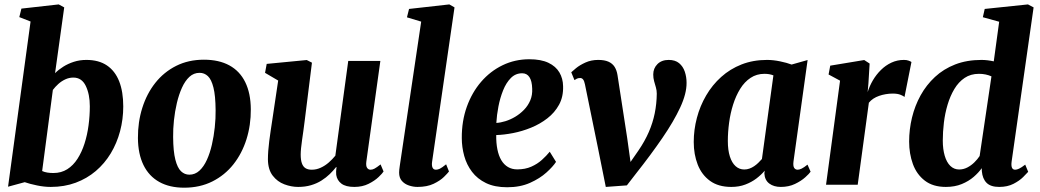

<svg xmlns="http://www.w3.org/2000/svg" viewBox="-20 -837 4713 870"><path d="M229.5 -505.5Q245.5 -521.5 267 -535Q288.5 -548.5 314.8 -557Q341 -565.5 371.5 -565.5Q427.5 -565.5 464.5 -540.5Q501.5 -515.5 520 -468.5Q538.5 -421.5 538.5 -354.5Q538.5 -296.5 524 -242.2Q509.5 -188 481.8 -142Q454 -96 414 -62Q374 -28 322.8 -9Q271.5 10 210 10Q180 10 147.5 3.2Q115 -3.5 92 -11.5L16.5 9L118.5 -739.5L67.5 -759.5L77 -798L246 -817L271 -803.5ZM171 -62Q182 -57 194.8 -55Q207.5 -53 222 -53Q257.5 -53 284.8 -70.2Q312 -87.5 331.2 -117.5Q350.5 -147.5 363 -186.5Q375.5 -225.5 381.2 -268.8Q387 -312 387 -355.5Q387 -409.5 368.8 -447.5Q350.5 -485.5 312.5 -485.5Q293 -485.5 275.5 -477.2Q258 -469 244 -456.2Q230 -443.5 219.5 -429.5Z M904 -566.5Q972 -566.5 1019.2 -540.8Q1066.5 -515 1091.2 -464.8Q1116 -414.5 1116.5 -342Q1117 -270 1096.8 -205.8Q1076.5 -141.5 1037.5 -92.2Q998.5 -43 942.2 -14.8Q886 13.5 814.5 13.5Q748.5 13.5 701.8 -12.5Q655 -38.5 630.2 -89Q605.5 -139.5 605 -211.5Q604.5 -284 624.8 -348.2Q645 -412.5 683.8 -461.5Q722.5 -510.5 778.2 -538.5Q834 -566.5 904 -566.5ZM884.5 -507Q858 -507 838.2 -488.8Q818.5 -470.5 804.5 -439.5Q790.5 -408.5 781.5 -370.5Q772.5 -332.5 768.2 -292.2Q764 -252 764.5 -216Q765 -151 774.5 -113.8Q784 -76.5 800.2 -61Q816.5 -45.5 838 -45.5Q864 -45.5 883.8 -63.8Q903.5 -82 917.5 -112.8Q931.5 -143.5 940.2 -181.8Q949 -220 953.2 -260.2Q957.5 -300.5 957 -337.5Q956.5 -403.5 947.2 -440.2Q938 -477 922 -492Q906 -507 884.5 -507Z M1331 10Q1300 10 1268.5 -1.8Q1237 -13.5 1215.8 -41Q1194.5 -68.5 1194 -115Q1194 -132.5 1195.5 -153.5Q1197 -174.5 1200 -197.8Q1203 -221 1206.5 -244.8Q1210 -268.5 1213.5 -291L1240.5 -472L1181 -507L1188.5 -547.5L1370 -565L1393.5 -553L1360.5 -288.5Q1358 -267 1354.8 -245Q1351.5 -223 1348.8 -203Q1346 -183 1344.2 -166Q1342.5 -149 1342.5 -137Q1342.5 -112 1348 -96.8Q1353.5 -81.5 1364.5 -74.8Q1375.5 -68 1393 -68Q1413.5 -68 1433.2 -77Q1453 -86 1469.8 -100.8Q1486.5 -115.5 1499.5 -131.5L1558 -561H1703.5L1640 -105Q1637.5 -85.5 1643.2 -76.8Q1649 -68 1659 -68Q1668 -68 1677.2 -73Q1686.5 -78 1704.5 -92L1718 -60Q1713 -51.5 1695.5 -34.8Q1678 -18 1650 -4Q1622 10 1585.5 10Q1547 10 1527.2 -4.8Q1507.5 -19.5 1503.5 -44.5Q1503.5 -47.5 1503.2 -51.5Q1503 -55.5 1503 -60.2Q1503 -65 1503.8 -69.8Q1504.5 -74.5 1505 -79L1503 -80Q1490.5 -64 1474 -48Q1457.5 -32 1436.5 -18.8Q1415.5 -5.5 1389.2 2.2Q1363 10 1331 10Z M1938 -104.5Q1935.5 -87.5 1939.8 -77.8Q1944 -68 1955.5 -68Q1963.5 -68 1973 -72.5Q1982.5 -77 2001.5 -92.5L2014.5 -60Q2008.5 -52 1991.5 -35.2Q1974.5 -18.5 1944.8 -4.2Q1915 10 1871.5 10Q1852.5 10 1833 3.5Q1813.5 -3 1801 -17.2Q1788.5 -31.5 1788.5 -55Q1788.5 -61 1789.2 -68Q1790 -75 1791 -81.8Q1792 -88.5 1792.5 -92.5L1888.5 -739L1824 -758.5L1833.5 -796.5L2016 -817L2039.5 -803.5Z M2499.5 -103.5Q2486 -82.5 2456.2 -55.5Q2426.5 -28.5 2381.8 -8.5Q2337 11.5 2278 11.5Q2221.5 11.5 2182.2 -7.5Q2143 -26.5 2118.8 -58.5Q2094.5 -90.5 2083.5 -130.5Q2072.5 -170.5 2072.5 -211.5Q2072 -288 2095.2 -353Q2118.5 -418 2160 -466.2Q2201.5 -514.5 2257.5 -541.5Q2313.5 -568.5 2378.5 -568.5Q2431.5 -568.5 2465 -552.5Q2498.5 -536.5 2514.8 -508.8Q2531 -481 2531.5 -446.5Q2533 -398.5 2513.2 -362.5Q2493.5 -326.5 2460.2 -300.8Q2427 -275 2386.5 -258.5Q2346 -242 2304.8 -234Q2263.5 -226 2228.5 -225Q2228 -189 2233.8 -160.2Q2239.5 -131.5 2251.5 -111.2Q2263.5 -91 2281.8 -80.2Q2300 -69.5 2323.5 -69.5Q2360 -69.5 2387.5 -81.8Q2415 -94 2435.5 -112.5Q2456 -131 2471 -149.5ZM2346 -505Q2316 -505 2294.8 -483.5Q2273.5 -462 2259.8 -427.8Q2246 -393.5 2238.5 -354.5Q2231 -315.5 2229 -280Q2248 -281 2270.5 -288Q2293 -295 2314.8 -308Q2336.5 -321 2354.5 -339.5Q2372.5 -358 2382.8 -382.2Q2393 -406.5 2391.5 -435.5Q2390.5 -470 2379 -487.5Q2367.5 -505 2346 -505Z M2630.5 -455Q2627.5 -470 2622.2 -476.8Q2617 -483.5 2609 -483.5Q2600.5 -483.5 2594.5 -480.8Q2588.5 -478 2583 -474L2568.5 -509.5Q2573.5 -514.5 2590.2 -528.2Q2607 -542 2633 -553.8Q2659 -565.5 2690.5 -565.5Q2719 -565.5 2737 -557.5Q2755 -549.5 2764.8 -534.2Q2774.5 -519 2778 -497L2822 -211.5L2845 -46L2803 -54L2873 -155Q2902 -197.5 2920 -239Q2938 -280.5 2946.8 -323.8Q2955.5 -367 2956 -412.5Q2956 -427.5 2952 -441Q2948 -454.5 2944 -469Q2940 -483.5 2940 -499.5Q2940 -527.5 2959 -546.5Q2978 -565.5 3010 -565.5Q3039.5 -565.5 3057.2 -550.8Q3075 -536 3083 -512.2Q3091 -488.5 3091 -462Q3091.5 -413 3062.2 -350Q3033 -287 2981.2 -211.5Q2929.5 -136 2861.5 -50L2820.5 3L2725 10L2688.5 -171.5Z M3575.5 -105.5Q3573 -85 3578.5 -76.5Q3584 -68 3594.5 -68Q3602 -68 3612.5 -73Q3623 -78 3639 -91L3653 -59Q3647.5 -50.5 3629 -33.8Q3610.5 -17 3582.2 -3.5Q3554 10 3518 10Q3486.5 10 3466 -5.2Q3445.5 -20.5 3443.5 -50.5L3445 -63.5Q3429.5 -45 3407.5 -28.2Q3385.5 -11.5 3357.2 -0.8Q3329 10 3293.5 10Q3235 10 3197.2 -17.5Q3159.5 -45 3141.5 -91.2Q3123.5 -137.5 3123.5 -193.5Q3123.5 -249 3137.8 -303Q3152 -357 3179.8 -404.5Q3207.5 -452 3247.8 -488.2Q3288 -524.5 3340.2 -545Q3392.5 -565.5 3455.5 -565.5Q3483.5 -565.5 3514.8 -559Q3546 -552.5 3567 -544.5L3639.5 -565ZM3484.5 -495.5Q3475.5 -499 3465.2 -500.8Q3455 -502.5 3444 -502.5Q3408.5 -502.5 3381 -484.2Q3353.5 -466 3334 -434.5Q3314.5 -403 3302 -363.5Q3289.5 -324 3283.8 -281.2Q3278 -238.5 3278 -198Q3278 -157 3287.2 -128Q3296.5 -99 3313.2 -84Q3330 -69 3352.5 -69Q3364.5 -69 3375.8 -73Q3387 -77 3397 -83.8Q3407 -90.5 3415.8 -99Q3424.5 -107.5 3432.5 -116.5Z M3723 0 3786.5 -471.5 3734.5 -499.5 3742 -539.5 3896 -565 3920.5 -549 3915 -458.5 3911.5 -419.5Q3920 -447 3935.2 -473Q3950.5 -499 3971.8 -520Q3993 -541 4019.2 -553.2Q4045.5 -565.5 4076 -565.5Q4088.5 -565.5 4097.2 -562.2Q4106 -559 4110 -556L4078.5 -397.5Q4075 -401.5 4061.2 -407.2Q4047.5 -413 4025 -413Q4009 -413 3993.2 -410.2Q3977.5 -407.5 3963.2 -402.5Q3949 -397.5 3937.2 -389.8Q3925.5 -382 3917 -371.5L3866.5 0Z M4564 -105.5Q4561.5 -87.5 4565.2 -77.8Q4569 -68 4580 -68Q4587.5 -68 4597.8 -72.8Q4608 -77.5 4625.5 -91L4639 -58.5Q4633 -51.5 4616.2 -34.8Q4599.5 -18 4572.2 -4Q4545 10 4507.5 10Q4469 10 4450.5 -8.5Q4432 -27 4429 -61L4428.5 -75Q4414.5 -55 4392 -35.5Q4369.5 -16 4338 -3Q4306.5 10 4266 10Q4207.5 10 4170.5 -18.5Q4133.5 -47 4116.5 -93.8Q4099.5 -140.5 4099.5 -195.5Q4099.5 -250.5 4112.5 -304.2Q4125.5 -358 4151.5 -405Q4177.5 -452 4216.5 -488.2Q4255.5 -524.5 4308.2 -545Q4361 -565.5 4427.5 -565.5Q4440 -565.5 4454.8 -563.8Q4469.5 -562 4483 -559L4507.5 -738.5L4433.5 -759L4442 -796.5L4638 -817L4663.5 -803.5ZM4472.5 -491Q4460.5 -496.5 4446.2 -499.5Q4432 -502.5 4416 -502.5Q4378.5 -502.5 4351 -484Q4323.5 -465.5 4304.5 -433.8Q4285.5 -402 4273.8 -362.8Q4262 -323.5 4257 -281.2Q4252 -239 4252 -200Q4252 -161 4260.8 -131.2Q4269.5 -101.5 4286.2 -85.2Q4303 -69 4326 -69Q4345.5 -69 4363 -78Q4380.5 -87 4395 -101.2Q4409.5 -115.5 4419 -130Z"/></svg>

Font: Merriweather 24pt ExtraBold
Style: Italic
Weight: 800
Italic angle: -7.8°
Version: Version 2.101